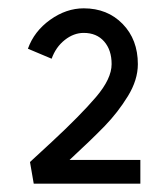

<svg xmlns="http://www.w3.org/2000/svg" viewBox="-20 -867 404 461"><path d="M104 -526Q173 -590 210.5 -634Q248 -678 248 -713Q248 -747 230 -767.5Q212 -788 181 -788Q157 -788 135.5 -771Q114 -754 104 -726L47 -750Q62 -792 100.5 -819.5Q139 -847 181 -847Q238 -847 274.5 -809.5Q311 -772 311 -713Q311 -675 287 -636Q263 -597 231.5 -564.5Q200 -532 147 -483H317V-426H61L52 -478Z"/></svg>

Font: SUITE Medium
Style: Regular
Weight: 500
Designer: Sun
Foundry: Sun
Version: Version 2.040